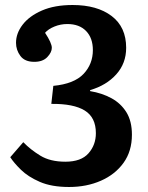

<svg xmlns="http://www.w3.org/2000/svg" viewBox="-20 -734 591 767"><path d="M256 13Q186 13 139 -7.5Q92 -28 63.5 -56Q35 -84 21 -106L73 -166Q102 -136 141.5 -112Q181 -88 241 -88Q304 -88 333.5 -121.5Q363 -155 363 -202Q363 -265 318.5 -292.5Q274 -320 185 -319L193 -391Q276 -399 313.5 -438.5Q351 -478 351 -534Q351 -582 324 -610Q297 -638 249 -638Q222 -638 197.5 -628Q173 -618 160 -603Q187 -562 187 -543Q187 -525 169 -506Q151 -487 117 -487Q79 -487 61.5 -510.5Q44 -534 44 -563Q44 -601 70.5 -635.5Q97 -670 147.5 -692Q198 -714 270 -714Q368 -714 426 -670Q484 -626 484 -543Q484 -481 444.5 -437Q405 -393 340 -374V-370Q388 -362 425.5 -341.5Q463 -321 485 -285.5Q507 -250 507 -196Q507 -130 473.5 -83.5Q440 -37 383 -12Q326 13 256 13Z"/></svg>

Font: Literata SemiBold
Style: Regular
Weight: 600
Designer: Latin by Veronika Burian and Jose Scaglione. Greek by Irene Vlachou. Cyrillic by Vera Evstafieva.
Foundry: TypeTogether
Version: Version 3.103; ttfautohint (v1.8.4.7-5d5b);gftools[0.9.29]